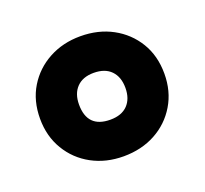

<svg xmlns="http://www.w3.org/2000/svg" viewBox="-67 -802 494 463"><g transform="rotate(-20 179.5 -570.0)"><path d="M179 -416Q134 -416 98 -435.5Q62 -455 41 -490Q20 -525 20 -570Q20 -616 41 -650.5Q62 -685 98 -704.5Q134 -724 179 -724Q225 -724 261 -704.5Q297 -685 318 -650.5Q339 -616 339 -570Q339 -525 318 -490Q297 -455 261 -435.5Q225 -416 179 -416ZM179 -510Q208 -510 223.5 -526Q239 -542 239 -570Q239 -598 223.5 -614Q208 -630 179 -630Q151 -630 135.5 -614Q120 -598 120 -570Q120 -510 179 -510Z"/></g></svg>

Font: Noto Sans Malayalam ExtraCondensed Black
Style: Regular
Weight: 900
Width: 2
Designer: Jelle Bosma - Monotype Design Team
Foundry: Monotype Imaging Inc.
Version: Version 2.104; ttfautohint (v1.8.4.7-5d5b)